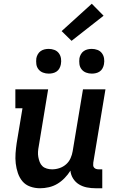

<svg xmlns="http://www.w3.org/2000/svg" viewBox="-20 -997 640 1025"><path d="M194 8Q166 8 141 -1Q116 -10 100 -29Q84 -48 75.5 -73Q67 -98 64 -124.5Q61 -151 63 -178.5Q65 -206 69 -233L100 -419H62V-520H237L187 -217Q184 -202 183 -187.5Q182 -173 184.5 -159Q187 -145 192 -132Q197 -119 206.5 -110Q216 -101 230 -97Q244 -93 258 -93Q278 -93 297.5 -99.5Q317 -106 332.5 -119.5Q348 -133 356.5 -152Q365 -171 368 -190L423 -520H543L478 -129Q477 -121 477.5 -114Q478 -107 482.5 -102Q487 -97 493.5 -95Q500 -93 508 -93H526V8H491Q466 8 443.5 3.5Q421 -1 402 -12.5Q383 -24 370.5 -43.5Q358 -63 356 -86Q343 -65 325 -46.5Q307 -28 286 -15.5Q265 -3 241 2.5Q217 8 194 8ZM470 -604Q454 -604 439.5 -609.5Q425 -615 415.5 -627Q406 -639 404 -654.5Q402 -670 404 -686Q406 -697 412 -707.5Q418 -718 427.5 -724.5Q437 -731 448 -733.5Q459 -736 470 -736Q486 -736 500.5 -730.5Q515 -725 524 -713Q533 -701 535.5 -685.5Q538 -670 535 -654Q533 -643 527.5 -632.5Q522 -622 512.5 -615.5Q503 -609 492 -606.5Q481 -604 470 -604ZM240 -604Q224 -604 209.5 -609.5Q195 -615 185.5 -627Q176 -639 174 -654.5Q172 -670 174 -686Q176 -697 182 -707.5Q188 -718 197.5 -724.5Q207 -731 218 -733.5Q229 -736 240 -736Q256 -736 270.5 -730.5Q285 -725 294 -713Q303 -701 305.5 -685.5Q308 -670 305 -654Q303 -643 297.5 -632.5Q292 -622 282.5 -615.5Q273 -609 262 -606.5Q251 -604 240 -604ZM362 -779 309 -831 470 -977 533 -913Z"/></svg>

Font: Iosevka Etoile
Style: Bold Italic
Weight: 700
Italic angle: -9°
Designer: Belleve Invis
Foundry: Belleve Invis
Version: Version 28.1.0; ttfautohint (v1.8.4)